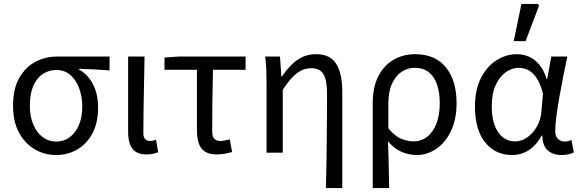

<svg xmlns="http://www.w3.org/2000/svg" viewBox="-20 -772 2936 971"><path d="M264 12Q205 12 155.5 -17Q106 -46 76 -101.5Q46 -157 46 -238Q46 -323 77.5 -378Q109 -433 159.5 -459.5Q210 -486 268 -486H534V-416Q493 -419 457 -421Q421 -423 380 -424V-420Q425 -395 450.5 -345.5Q476 -296 476 -227Q476 -152 448 -98.5Q420 -45 371.5 -16.5Q323 12 264 12ZM265 -56Q303 -56 332.5 -78Q362 -100 379 -139.5Q396 -179 396 -234Q396 -283 380.5 -325Q365 -367 336 -392.5Q307 -418 266 -418Q227 -418 196.5 -398Q166 -378 148.5 -338Q131 -298 131 -238Q131 -182 148.5 -141.5Q166 -101 196 -78.5Q226 -56 265 -56Z M721 9Q687 9 667 -4Q647 -17 637.5 -42.5Q628 -68 628 -104V-486H711Q710 -420 708.5 -352.5Q707 -285 706 -220.5Q705 -156 705 -98Q705 -77 714.5 -68Q724 -59 739 -59Q746 -59 753 -60.5Q760 -62 769 -65L780 -2Q769 2 755 5.5Q741 9 721 9Z M1076 9Q1039 9 1017 -5Q995 -19 985.5 -46Q976 -73 976 -113V-419H812V-481L882 -486H1222V-419H1057Q1055 -337 1054 -258.5Q1053 -180 1053 -107Q1053 -82 1063.5 -70.5Q1074 -59 1094 -59Q1106 -59 1117.5 -61.5Q1129 -64 1142 -67L1154 -3Q1139 1 1118.5 5Q1098 9 1076 9Z M1628 179Q1630 119 1631 57Q1632 -5 1632.5 -66.5Q1633 -128 1633.5 -186.5Q1634 -245 1634 -297Q1634 -366 1616 -396.5Q1598 -427 1555 -427Q1528 -427 1505.5 -416.5Q1483 -406 1460 -382.5Q1437 -359 1410 -318V0H1328V-353Q1328 -382 1327 -415Q1326 -448 1321 -486H1396L1403 -385H1406Q1443 -441 1484.5 -469.5Q1526 -498 1579 -498Q1649 -498 1680 -449.5Q1711 -401 1711 -308V179Z M1865 179V-248Q1865 -333 1894 -388Q1923 -443 1971.5 -470.5Q2020 -498 2079 -498Q2181 -498 2235 -431.5Q2289 -365 2289 -250Q2289 -168 2260.5 -109Q2232 -50 2186 -19Q2140 12 2089 12Q2050 12 2013 -3Q1976 -18 1942 -57Q1944 -13 1945 24.5Q1946 62 1946.5 99Q1947 136 1948 179ZM2074 -57Q2110 -57 2140 -80Q2170 -103 2187 -146.5Q2204 -190 2204 -250Q2204 -303 2190.5 -343.5Q2177 -384 2149 -406.5Q2121 -429 2076 -429Q2041 -429 2010.5 -408.5Q1980 -388 1962 -348Q1944 -308 1944 -247V-123Q1978 -82 2010.5 -69.5Q2043 -57 2074 -57Z M2569 12Q2486 12 2434 -51.5Q2382 -115 2382 -234Q2382 -318 2412 -377Q2442 -436 2490.5 -467Q2539 -498 2595 -498Q2625 -498 2654.5 -485.5Q2684 -473 2707.5 -445Q2731 -417 2745 -371H2747L2768 -486H2849Q2839 -438 2828.5 -385.5Q2818 -333 2809 -281.5Q2800 -230 2794 -185Q2788 -140 2788 -107Q2788 -82 2802.5 -69Q2817 -56 2836 -56Q2845 -56 2854 -58.5Q2863 -61 2870 -64L2882 -1Q2872 4 2856.5 8Q2841 12 2819 12Q2776 12 2749.5 -12Q2723 -36 2723 -87H2720Q2665 12 2569 12ZM2586 -57Q2618 -57 2647 -77.5Q2676 -98 2695.5 -132.5Q2715 -167 2718 -208L2726 -299Q2712 -352 2692 -380Q2672 -408 2649.5 -418.5Q2627 -429 2604 -429Q2569 -429 2538 -407Q2507 -385 2487 -342Q2467 -299 2467 -235Q2467 -151 2499 -104Q2531 -57 2586 -57ZM2578 -564 2617 -752H2701L2706 -743L2638 -564Z"/></svg>

Font: Source Sans 3
Style: Regular
Weight: 400
Designer: Paul D. Hunt
Foundry: Adobe
Version: Version 3.046;hotconv 1.0.118;makeotfexe 2.5.65603